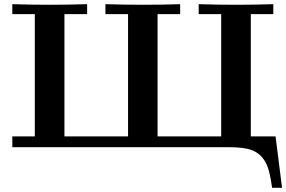

<svg xmlns="http://www.w3.org/2000/svg" viewBox="-20 -706 1373 921"><path d="M39.1 0V-51.8H147V-638.2H39.1V-686Q127.9 -683.1 214.8 -683.1Q305.7 -683.1 397.9 -686V-638.2H289.1V-51.8H594.2V-638.2H485.8V-686Q577.6 -683.1 668.9 -683.1Q755.9 -683.1 844.2 -686V-638.2H735.8V-51.8H1041V-638.2H933.1V-686Q1023.9 -683.1 1116.2 -683.1Q1202.1 -683.1 1291 -686V-638.2H1183.1V-51.8H1301.8L1333 194.8H1285.2Q1273.9 106.9 1252.9 70.8Q1229 28.8 1185.1 13.2Q1148.9 0 1075.2 0Z"/></svg>

Font: CMU Serif
Style: Bold
Weight: 700
Version: Version 0.7.0